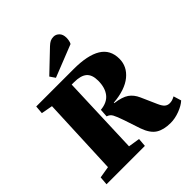

<svg xmlns="http://www.w3.org/2000/svg" viewBox="-258 -1125 1302 1302"><g transform="rotate(-45 392.5 -474.0)"><path d="M350 -384Q415 -390 446 -430Q477 -470 477 -537Q477 -594 447.5 -619.5Q418 -645 354 -645H331L310 -74L393 -61L388 0H20L25 -61L109 -75L133 -636L51 -651L56 -710H415Q548 -710 616 -668.5Q684 -627 684 -540Q684 -466 623 -416Q562 -366 446 -356V-352Q514 -343 547 -320Q580 -297 599 -254L649 -141Q663 -109 677.5 -97Q692 -85 712 -85Q725 -85 736.5 -88.5Q748 -92 763 -100L780 -44Q754 -20 709 -3Q664 14 622 14Q556 14 515.5 -11.5Q475 -37 451 -105L412 -222Q394 -275 382 -296.5Q370 -318 346 -325ZM411 -933Q428 -949 441.5 -955.5Q455 -962 474 -962Q496 -962 513.5 -944.5Q531 -927 531 -894Q531 -884 528.5 -869.5Q526 -855 520 -845L288 -753L262 -791Z"/></g></svg>

Font: Literata 36pt ExtraBold
Style: Italic
Weight: 800
Italic angle: -2°
Designer: Latin by Veronika Burian and Jose Scaglione. Greek by Irene Vlachou. Cyrillic by Vera Evstafieva
Foundry: TypeTogether
Version: Version 3.002